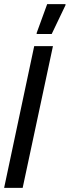

<svg xmlns="http://www.w3.org/2000/svg" viewBox="-26 -912 338 932"><path d="M-6 0 140 -688H231L84 0ZM152 -747V-752L203 -892H292V-887L225 -747Z"/></svg>

Font: Saira Ultra Condensed SemiBold
Style: Italic
Weight: 600
Width: 1
Italic angle: -12°
Designer: Hector Gatti with collaboration of the Omnibus-Type team
Foundry: Omnibus-Type
Version: Version 1.001; ttfautohint (v1.8)